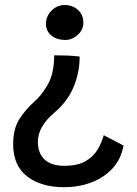

<svg xmlns="http://www.w3.org/2000/svg" viewBox="-20 -572 558 781"><path d="M243 -551.5Q274 -551.5 296.5 -532.2Q319 -513 319 -479.5Q319 -451 296.2 -430.2Q273.5 -409.5 245.5 -409.5Q211 -409.5 189 -427.5Q167 -445.5 167 -475Q167 -506.5 189.8 -529Q212.5 -551.5 243 -551.5ZM200.5 -347Q230 -347 254.2 -346Q278.5 -345 304 -342Q304 -277.5 279.5 -218.5Q255 -159.5 202 -114.5Q134 -57 134 4.5Q134 51 161.5 76.8Q189 102.5 242 102.5Q296 102.5 328.2 83.5Q360.5 64.5 377.2 35.8Q394 7 402 -22L482.5 20Q472 76.5 436.8 114Q401.5 151.5 350.5 170.5Q299.5 189.5 241.5 189.5Q147 189.5 90.2 145.5Q33.5 101.5 33.5 14.5Q33.5 -49.5 60 -89.5Q86.5 -129.5 116.5 -155.5Q148 -182.5 174 -227.2Q200 -272 200.5 -347Z"/></svg>

Font: Grandstander
Style: Regular
Weight: 400
Designer: Tyler Finck
Foundry: Etcetera Type Co
Version: Version 1.200; ttfautohint (v1.8.3)